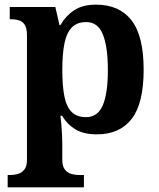

<svg xmlns="http://www.w3.org/2000/svg" viewBox="-20 -566 685 826"><path d="M13 240V187H25Q40 187 56.5 182.5Q73 178 84.5 164Q96 150 96 122V-413Q96 -444 87 -458.5Q78 -473 63 -478Q48 -483 29 -483H22V-536H218L236 -458H240Q262 -497 298.5 -521.5Q335 -546 393 -546Q493 -546 545.5 -479Q598 -412 598 -266Q598 -121 546.5 -54.5Q495 12 397 12Q340 12 304.5 -9.5Q269 -31 247 -68H240Q242 -54 244 -30.5Q246 -7 247 15.5Q248 38 248 53V122Q248 150 259.5 164Q271 178 288 182.5Q305 187 319 187H341V240ZM350 -62Q400 -62 422 -112.5Q444 -163 444 -265Q444 -365 422.5 -418Q401 -471 351 -471Q311 -471 288.5 -447.5Q266 -424 257 -378Q248 -332 248 -266Q248 -197 257 -151.5Q266 -106 288.5 -84Q311 -62 350 -62Z"/></svg>

Font: Noto Serif Armenian
Style: Regular
Weight: 400
Designer: Monotype Design Team
Foundry: Monotype Imaging Inc.
Version: Version 2.007